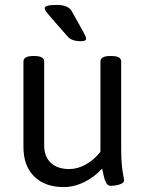

<svg xmlns="http://www.w3.org/2000/svg" viewBox="-20 -752 597 778"><path d="M431 -525Q471 -525 471 -503V-148Q471 -107 474 -80Q477 -53 480 -38.5Q483 -24 483 -22Q483 -15 476.5 -10.5Q470 -6 461 -3.5Q452 -1 443 0Q434 1 429 1Q417 1 410.5 -10.5Q404 -22 400.5 -38.5Q397 -55 394 -69Q362 -34 321 -14Q280 6 238 6Q162 6 118.5 -37Q75 -80 75 -156V-503Q75 -525 115 -525H119Q159 -525 159 -503V-164Q159 -118 185.5 -92.5Q212 -67 261 -67Q295 -67 328.5 -86Q362 -105 387 -137V-503Q387 -525 427 -525ZM209 -732Q233 -732 248 -726Q263 -720 271 -706Q305 -646 317 -624Q329 -602 329 -595Q329 -590 323.5 -587.5Q318 -585 306 -585Q290 -585 276.5 -589.5Q263 -594 255 -603Q223 -639 204.5 -660.5Q186 -682 176.5 -693Q167 -704 164 -709.5Q161 -715 161 -719Q161 -732 209 -732Z"/></svg>

Font: Asap VF Beta
Style: Regular
Weight: 400
Designer: Pablo Cosgaya
Foundry: Pablo Cosgaya
Version: Version 1.007